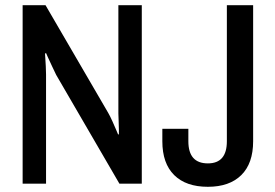

<svg xmlns="http://www.w3.org/2000/svg" viewBox="-20 -706 1057 738"><path d="M67 0V-686H155L396 -272Q403 -260 412 -240Q421 -220 427.5 -204.5Q434 -189 434 -189L437 -190Q437 -190 437 -206Q437 -222 436 -241.5Q435 -261 435 -270V-686H525V0H439L196 -418Q190 -431 180.5 -450.5Q171 -470 164 -486Q157 -502 157 -502L153 -500Q153 -500 154 -485Q155 -470 156 -451Q157 -432 157 -420V0ZM779 12Q695 12 649.5 -33Q604 -78 604 -163V-211H704V-163Q704 -78 779 -78Q852 -78 852 -163V-686H953V-163Q953 -78 907.5 -33Q862 12 779 12Z"/></svg>

Font: Archivo Narrow Medium
Style: Regular
Weight: 500
Designer: Hector Gatti
Foundry: Omnibus-Type
Version: Version 3.002